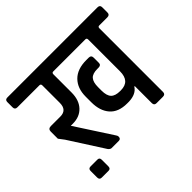

<svg xmlns="http://www.w3.org/2000/svg" viewBox="-189 -818 1092 1092"><g transform="rotate(-45 357.5 -272.0)"><path d="M553 -156H549Q526 -119 467 -117H452Q383 -117 348 -157Q313 -197 313 -266V-311Q313 -378 351.5 -417Q390 -456 463 -456H481Q502 -456 502 -436V-394Q502 -376 481 -376H471Q433 -376 417 -358Q401 -340 401 -300V-272Q401 -231 418 -213Q435 -195 474 -195H480Q553 -195 553 -275V-531Q553 -543 542 -543H284Q273 -543 273 -531V-385Q273 -324 240.5 -289Q208 -254 153 -254H136L280 -32Q285 -25 285 -18Q285 0 268 0H211Q201 0 191 -12L57 -221L32 -254V-311Q32 -333 55 -333H131Q184 -333 184 -390V-531Q184 -542 174 -543H-5Q-24 -543 -24 -562V-605Q-24 -623 -5 -623H719Q739 -623 739 -605V-562Q739 -543 719 -543H654Q643 -543 643 -531V-19Q643 0 623 0H572Q553 0 553 -19ZM124 7V60Q124 79 107 79H52Q34 79 34 60V7Q34 -11 52 -11H107Q124 -11 124 7Z"/></g></svg>

Font: Rajdhani SemiBold
Style: Regular
Weight: 600
Designer: Satya Rajpurohit, Jyotish Sonowal
Foundry: Indian Type Foundry
Version: Version 1.201 February 1, 2022